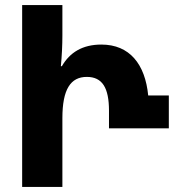

<svg xmlns="http://www.w3.org/2000/svg" viewBox="-20 -734 703 754"><path d="M67 0H225V-270C225 -383 257 -432 321 -432C382 -432 408 -389 408 -299V-230H643V-359H562C550 -482 489 -559 378 -559C304 -559 254 -528 223 -474H219C223 -515 225 -558 225 -594V-714H67Z"/></svg>

Font: Noto Sans Georgian Condensed ExtraBold
Style: Regular
Weight: 800
Width: 3
Designer: Monotype Design Team, Akaki Razmadze
Foundry: Google LLC
Version: Version 2.005